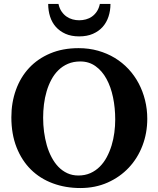

<svg xmlns="http://www.w3.org/2000/svg" viewBox="-20 -929 796 965"><path d="M559.1 -328.1Q559.1 -386.7 548.1 -439.7Q537.1 -492.7 515.1 -532.7Q493.2 -572.8 460.2 -596.4Q427.2 -620.1 383.8 -620.1Q349.1 -620.1 321.8 -608.4Q294.4 -596.7 273.7 -576.4Q252.9 -556.2 238.3 -528.8Q223.6 -501.5 214.4 -470Q205.1 -438.5 200.9 -404.5Q196.8 -370.6 196.8 -336.9Q196.8 -301.3 201.4 -266.1Q206.1 -231 215.3 -198.7Q224.6 -166.5 239.3 -138.7Q253.9 -110.8 273.4 -90.6Q293 -70.3 318.1 -58.6Q343.3 -46.9 374 -46.9Q407.2 -46.9 434.1 -58.8Q460.9 -70.8 481.4 -91.3Q502 -111.8 516.6 -139.2Q531.2 -166.5 540.8 -197.8Q550.3 -229 554.7 -262.5Q559.1 -295.9 559.1 -328.1ZM720.2 -332Q720.2 -260.3 696 -197Q671.9 -133.8 627.4 -86.4Q583 -39.1 521 -11.5Q459 16.1 383.8 16.1Q309.1 16.1 245.4 -7.6Q181.6 -31.2 135.5 -76.7Q89.4 -122.1 63.2 -188.5Q37.1 -254.9 37.1 -339.8Q37.1 -413.6 60.1 -477.3Q83 -541 126.2 -587.4Q169.4 -633.8 232.2 -660.4Q294.9 -687 375 -687Q426.8 -687 472.7 -674.1Q518.6 -661.1 556.9 -637.9Q595.2 -614.7 625.5 -582.3Q655.8 -549.8 676.8 -510.3Q697.8 -470.7 709 -425.5Q720.2 -380.4 720.2 -332ZM535.2 -909.2Q535.2 -875.5 525.4 -845.7Q515.6 -815.9 496.1 -793.9Q476.6 -772 447 -759Q417.5 -746.1 377.9 -746.1Q338.4 -746.1 309.3 -759Q280.3 -772 260.7 -793.9Q241.2 -815.9 231.7 -845.7Q222.2 -875.5 222.2 -909.2H273.9Q278.8 -886.7 289.6 -871.1Q300.3 -855.5 314.5 -845.7Q328.6 -835.9 345 -831.5Q361.3 -827.1 377.9 -827.1Q395 -827.1 411.6 -831.5Q428.2 -835.9 442.1 -845.7Q456.1 -855.5 466.6 -871.1Q477.1 -886.7 481.9 -909.2Z"/></svg>

Font: Charis SIL Phon
Style: Bold
Weight: 700
Foundry: SIL International
Version: Version 5.000